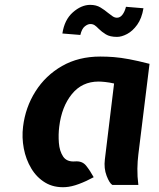

<svg xmlns="http://www.w3.org/2000/svg" viewBox="-20 -762 653 791"><path d="M249 9Q201.5 11.5 166.2 -9.8Q131 -31 108.8 -68.2Q86.5 -105.5 78 -150.5Q69.5 -195.5 75 -240Q84.5 -319.5 126 -385.2Q167.5 -451 235.5 -490Q303.5 -529 393 -529Q421 -529 449.2 -526.8Q477.5 -524.5 512.5 -518Q547.5 -511.5 596 -499L550 -126Q546.5 -98.5 546 -67Q545.5 -35.5 550 0H443Q431 -7 419.2 -37.8Q407.5 -68.5 412 -105L450 -418Q430.5 -422.5 413.5 -424.2Q396.5 -426 386 -426Q318 -426 276 -374.2Q234 -322.5 224 -240Q220 -208 222.5 -174Q225 -140 240 -117.2Q255 -94.5 289 -97Q318.5 -99.5 334.5 -79.8Q350.5 -60 366 -32Q336 -15.5 305.2 -4Q274.5 7.5 249 9ZM311 -618 237 -624Q245.5 -680.5 280 -711Q314.5 -741.5 351 -742Q376.5 -742 394 -731.2Q411.5 -720.5 425 -709Q435 -701 443.8 -695Q452.5 -689 462 -689Q475 -689 484.5 -701.5Q494 -714 499 -734L571 -728Q564 -686 545.2 -660Q526.5 -634 503.8 -622Q481 -610 462 -610Q433 -610 416 -620.5Q399 -631 387 -643Q377.5 -653 370 -658Q362.5 -663 352 -663Q341.5 -663 329.2 -653.2Q317 -643.5 311 -618Z"/></svg>

Font: Expletus Sans
Style: Bold Italic
Weight: 700
Italic angle: -7°
Version: Version 7.500